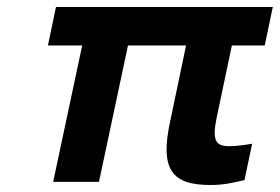

<svg xmlns="http://www.w3.org/2000/svg" viewBox="-20 -520 800 549"><path d="M760 -500H140L117 -390H215L132 0H263L346 -390H512L467 -175C436 -34 472 9 582 9C619 9 644 3 679 -5L701 -109C671 -104 652 -102 635 -102C598 -102 586 -117 599 -181L643 -390H737Z"/></svg>

Font: LT Wave Text Bold Italic
Style: Regular
Weight: 700
Designer: Daniel Lyons
Version: Version 2.5 (Glyphs App)